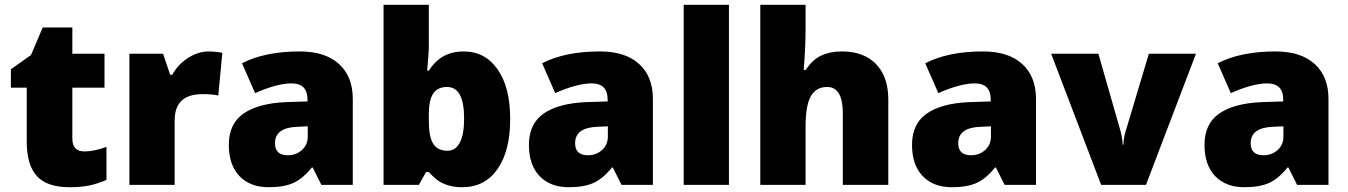

<svg xmlns="http://www.w3.org/2000/svg" viewBox="-20 -780 5688 810"><path d="M336.9 -141.1Q375.5 -141.1 429.2 -160.2V-21Q390.6 -4.4 355.7 2.7Q320.8 9.8 273.9 9.8Q177.7 9.8 135.3 -37.4Q92.8 -84.5 92.8 -182.1V-410.2H25.9V-487.8L110.8 -547.9L160.2 -664.1H285.2V-553.2H420.9V-410.2H285.2V-194.8Q285.2 -141.1 336.9 -141.1Z M859.9 -563Q884.8 -563 907.2 -559.1L918 -557.1L900.9 -377Q877.4 -382.8 835.9 -382.8Q773.4 -382.8 745.1 -354.2Q716.8 -325.7 716.8 -272V0H525.9V-553.2H668L697.8 -464.8H707Q731 -508.8 773.7 -535.9Q816.4 -563 859.9 -563Z M1335.9 0 1299.3 -73.2H1295.4Q1256.8 -25.4 1216.8 -7.8Q1176.8 9.8 1113.3 9.8Q1035.2 9.8 990.2 -37.1Q945.3 -84 945.3 -168.9Q945.3 -257.3 1006.8 -300.5Q1068.4 -343.8 1185.1 -349.1L1277.3 -352.1V-359.9Q1277.3 -428.2 1210 -428.2Q1149.4 -428.2 1056.2 -387.2L1001 -513.2Q1097.7 -563 1245.1 -563Q1351.6 -563 1409.9 -510.3Q1468.3 -457.5 1468.3 -362.8V0ZM1194.3 -125Q1229 -125 1253.7 -147Q1278.3 -168.9 1278.3 -204.1V-247.1L1234.4 -245.1Q1140.1 -241.7 1140.1 -175.8Q1140.1 -125 1194.3 -125Z M1936 -563Q2026.4 -563 2079.3 -487.3Q2132.3 -411.6 2132.3 -277.8Q2132.3 -143.1 2078.9 -66.7Q2025.4 9.8 1930.2 9.8Q1899.4 9.8 1875.5 3.2Q1851.6 -3.4 1832.8 -15.1Q1814 -26.9 1789.1 -54.2H1777.3L1747.1 0H1598.1V-759.8H1789.1V-587.9Q1789.1 -557.1 1782.2 -481.9H1789.1Q1816.9 -524.9 1853.3 -543.9Q1889.6 -563 1936 -563ZM1866.2 -413.1Q1826.2 -413.1 1807.6 -385.3Q1789.1 -357.4 1789.1 -297.9V-271Q1789.1 -203.1 1807.6 -173.6Q1826.2 -144 1868.2 -144Q1901.9 -144 1919.9 -178.5Q1938 -212.9 1938 -279.8Q1938 -413.1 1866.2 -413.1Z M2602.1 0 2565.4 -73.2H2561.5Q2522.9 -25.4 2482.9 -7.8Q2442.9 9.8 2379.4 9.8Q2301.3 9.8 2256.3 -37.1Q2211.4 -84 2211.4 -168.9Q2211.4 -257.3 2272.9 -300.5Q2334.5 -343.8 2451.2 -349.1L2543.5 -352.1V-359.9Q2543.5 -428.2 2476.1 -428.2Q2415.5 -428.2 2322.3 -387.2L2267.1 -513.2Q2363.8 -563 2511.2 -563Q2617.7 -563 2676 -510.3Q2734.4 -457.5 2734.4 -362.8V0ZM2460.4 -125Q2495.1 -125 2519.8 -147Q2544.4 -168.9 2544.4 -204.1V-247.1L2500.5 -245.1Q2406.2 -241.7 2406.2 -175.8Q2406.2 -125 2460.4 -125Z M3055.2 0H2864.3V-759.8H3055.2Z M3535.6 0V-301.8Q3535.6 -413.1 3469.7 -413.1Q3422.9 -413.1 3400.6 -373.8Q3378.4 -334.5 3378.4 -243.2V0H3187.5V-759.8H3378.4V-651.9Q3378.4 -578.6 3370.6 -484.9H3379.4Q3406.7 -527.8 3444.3 -545.4Q3481.9 -563 3531.7 -563Q3624.5 -563 3676 -509.5Q3727.5 -456.1 3727.5 -359.9V0Z M4218.3 0 4181.6 -73.2H4177.7Q4139.2 -25.4 4099.1 -7.8Q4059.1 9.8 3995.6 9.8Q3917.5 9.8 3872.6 -37.1Q3827.6 -84 3827.6 -168.9Q3827.6 -257.3 3889.2 -300.5Q3950.7 -343.8 4067.4 -349.1L4159.7 -352.1V-359.9Q4159.7 -428.2 4092.3 -428.2Q4031.7 -428.2 3938.5 -387.2L3883.3 -513.2Q3980 -563 4127.4 -563Q4233.9 -563 4292.2 -510.3Q4350.6 -457.5 4350.6 -362.8V0ZM4076.7 -125Q4111.3 -125 4136 -147Q4160.6 -168.9 4160.6 -204.1V-247.1L4116.7 -245.1Q4022.5 -241.7 4022.5 -175.8Q4022.5 -125 4076.7 -125Z M4625.5 0 4414.6 -553.2H4613.8L4707.5 -226.1Q4708 -223.6 4709.5 -217.8Q4710.9 -211.9 4712.4 -203.9Q4713.9 -195.8 4715.1 -186.8Q4716.3 -177.7 4716.3 -169.9H4719.7Q4719.7 -195.3 4728.5 -225.1L4826.7 -553.2H5025.4L4814.5 0Z M5452.1 0 5415.5 -73.2H5411.6Q5373 -25.4 5333 -7.8Q5293 9.8 5229.5 9.8Q5151.4 9.8 5106.4 -37.1Q5061.5 -84 5061.5 -168.9Q5061.5 -257.3 5123 -300.5Q5184.6 -343.8 5301.3 -349.1L5393.6 -352.1V-359.9Q5393.6 -428.2 5326.2 -428.2Q5265.6 -428.2 5172.4 -387.2L5117.2 -513.2Q5213.9 -563 5361.3 -563Q5467.8 -563 5526.1 -510.3Q5584.5 -457.5 5584.5 -362.8V0ZM5310.5 -125Q5345.2 -125 5369.9 -147Q5394.5 -168.9 5394.5 -204.1V-247.1L5350.6 -245.1Q5256.3 -241.7 5256.3 -175.8Q5256.3 -125 5310.5 -125Z"/></svg>

Font: OpenSansExtrabold
Style: Regular
Weight: 800
Foundry: Ascender Corporation
Version: Version 1.10